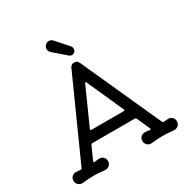

<svg xmlns="http://www.w3.org/2000/svg" viewBox="-213 -1138 1308 1344"><g transform="rotate(-30 441.0 -466.0)"><path d="M434 -797 335 -883Q321 -895 321 -915Q321 -931 333 -943Q345 -956 362 -956Q381 -956 393 -942L480 -844Q487 -836 487 -822Q487 -808 478 -799Q468 -789 454 -789Q444 -789 434 -797ZM814 -66Q833 -66 846 -53.5Q859 -41 859 -21Q859 -1 844.5 12Q830 25 810 24Q753 18 719 18Q682 18 628 24Q608 25 594 12Q580 -1 580 -21Q580 -41 592.5 -53.5Q605 -66 624 -66Q633 -66 643.5 -65Q654 -64 664 -62Q676 -62 671 -72L624 -177Q621 -184 614 -184H268Q262 -184 258 -177L211 -72Q210 -70 210 -68Q210 -62 218 -62Q229 -64 239 -65Q249 -66 258 -66Q277 -66 289.5 -53.5Q302 -41 302 -21Q302 -1 288 12Q274 25 254 24Q196 18 163 18Q125 18 72 24Q52 25 37.5 12Q23 -1 23 -21Q23 -41 36 -53.5Q49 -66 68 -66Q78 -66 87 -65Q96 -64 105 -63H107Q112 -63 116 -69L406 -714Q416 -737 441 -737Q465 -737 475 -714L767 -69Q771 -63 776 -63Q786 -63 795.5 -64.5Q805 -66 814 -66ZM447 -571Q446 -577 441 -577Q438 -577 435 -571L304 -279Q303 -277 303 -275Q303 -268 311 -268H571Q583 -268 578 -279Z"/></g></svg>

Font: Kiwi Maru Medium
Style: Regular
Weight: 500
Designer: Hiroki-Chan
Version: Version 1.100